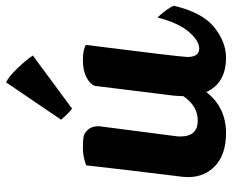

<svg xmlns="http://www.w3.org/2000/svg" viewBox="-88 -694 787 652"><g transform="rotate(-90 306.0 -368.5)"><path d="M225 -555 352 -742Q372 -732 399 -704Q426 -676 443 -651L263 -518Q251 -525 225 -555ZM479 -471Q438 -147 438 -126Q438 -86 467 -86Q493 -86 523.5 -121.5Q554 -157 572 -228Q605 -192 612 -172Q589 -75 539 -35Q489 5 436 5Q349 5 319 -62Q267 5 180 5Q108 5 69 -31Q30 -67 30 -125Q30 -139 35 -174Q58 -360 70 -470Q101 -481 127 -481Q153 -481 166 -479Q179 -477 191 -464Q203 -451 203 -427L170 -172Q168 -160 168 -150Q168 -91 222 -91Q272 -91 305 -140Q305 -151 307 -175L340 -441Q347 -458 370 -469.5Q393 -481 427.5 -481Q462 -481 479 -471Z"/></g></svg>

Font: Lily Script One
Style: Regular
Weight: 400
Designer: Julia Petretta
Foundry: Julia Petretta
Version: Version 1.002;PS 001.001;hotconv 1.0.70;makeotf.lib2.5.58329